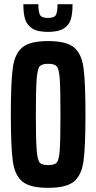

<svg xmlns="http://www.w3.org/2000/svg" viewBox="-20 -893 462 921"><path d="M32 -344Q32 -501 41.5 -568.5Q51 -636 87.5 -666Q124 -696 211 -696Q298 -696 334.5 -666Q371 -636 380.5 -568.5Q390 -501 390 -344Q390 -187 380.5 -119.5Q371 -52 334.5 -22Q298 8 211 8Q124 8 87.5 -22Q51 -52 41.5 -119.5Q32 -187 32 -344ZM270 -344Q270 -469 266.5 -516Q263 -563 252 -575Q241 -587 211 -587Q181 -587 170.5 -575Q160 -563 156 -515.5Q152 -468 152 -344Q152 -220 156 -172.5Q160 -125 170.5 -113Q181 -101 211 -101Q241 -101 252 -113Q263 -125 266.5 -172Q270 -219 270 -344ZM92 -873H164Q164 -837 171.5 -822Q179 -807 210 -807Q241 -807 248.5 -822Q256 -837 256 -873H328Q328 -829 320 -801Q312 -773 286 -756.5Q260 -740 210 -740Q160 -740 134.5 -756.5Q109 -773 100.5 -801Q92 -829 92 -873Z"/></svg>

Font: Saira ExtraCondensed
Style: Bold
Weight: 700
Width: 2
Designer: Hector Gatti with collaboration of the Omnibus-Type team
Foundry: Omnibus-Type
Version: Version 0.072; ttfautohint (v1.8)